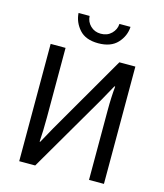

<svg xmlns="http://www.w3.org/2000/svg" viewBox="-138 -1075 1006 1178"><g transform="rotate(15 365.0 -486.5)"><path d="M96.7 -745.1H191.4V-303.7Q191.4 -215.8 186.5 -148.4H190.4L246.1 -249L533.2 -745.1H634.8V0H540V-440.4Q540 -526.4 546.9 -594.7H542L487.3 -496.1L198.2 0H96.7ZM212.9 -972.7H283.2Q285.2 -935.5 311.5 -910.2Q337.9 -884.8 377 -884.8Q418 -884.8 444.3 -910.6Q470.7 -936.5 472.7 -972.7H543Q540 -914.1 498.5 -869.1Q457 -824.2 377 -824.2Q296.9 -824.2 256.8 -869.1Q216.8 -914.1 212.9 -972.7Z"/></g></svg>

Font: Gothic A1 Medium
Style: Regular
Weight: 500
Designer: HanYang I&C Co.,Ltd.
Foundry: HanYang I&C Co.,Ltd.
Version: Version 2.50